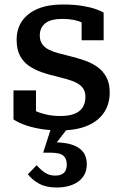

<svg xmlns="http://www.w3.org/2000/svg" viewBox="-20 -569 546 854"><path d="M360 -139Q360 -161 349.5 -176Q339 -191 320.5 -200.5Q302 -210 278.5 -216.5Q255 -223 228 -230Q196 -237 165 -248Q134 -259 109 -276Q84 -293 69 -321Q54 -349 54 -392Q54 -441 78.5 -476Q103 -511 148.5 -530Q194 -549 258 -549Q308 -549 345 -543Q382 -537 406 -528.5Q430 -520 441 -513V-390H343V-491Q354 -491 361.5 -488Q369 -485 373 -479Q377 -473 378 -464.5Q379 -456 378 -446Q367 -459 348.5 -467.5Q330 -476 307.5 -480.5Q285 -485 258 -485Q206 -485 181.5 -465.5Q157 -446 157 -411Q157 -388 167.5 -373Q178 -358 196.5 -348.5Q215 -339 239.5 -332.5Q264 -326 292 -319Q324 -311 355 -300.5Q386 -290 411.5 -272.5Q437 -255 452.5 -227Q468 -199 468 -158Q468 -107 443 -69Q418 -31 369 -10Q320 11 247 11Q198 11 158 4Q118 -3 88.5 -14Q59 -25 40 -38V-167H140V-34Q124 -41 115 -49.5Q106 -58 102.5 -66.5Q99 -75 100 -83Q101 -91 105 -97Q119 -84 140 -74.5Q161 -65 188.5 -59Q216 -53 248 -53Q286 -53 310.5 -62.5Q335 -72 347.5 -91Q360 -110 360 -139ZM286 -5 221 79 219 64Q266 64 298.5 74Q331 84 348.5 105.5Q366 127 366 161Q366 189 355 208.5Q344 228 325.5 240.5Q307 253 283 259Q259 265 232 265Q185 265 154 248Q123 231 104 206L143 166Q152 176 164 187Q176 198 191 205Q206 212 226 212Q251 212 264 200Q277 188 277 162Q277 137 262 123.5Q247 110 202 110H172L209 -5Z"/></svg>

Font: Roboto Serif SemiCondensed Medium
Style: Regular
Weight: 500
Width: 4
Designer: Greg Gazdowicz
Foundry: Commercial Type
Version: Version 1.007